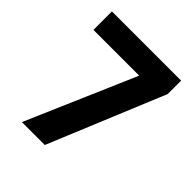

<svg xmlns="http://www.w3.org/2000/svg" viewBox="-197 -839 965 965"><g transform="rotate(45 286.0 -356.5)"><path d="M41.6 -582V-713.3H533.6V-618.2L277.8 0H115L366.8 -582Z"/></g></svg>

Font: Noto Sans Oriya
Style: Regular
Weight: 400
Designer: Amélie Bonet and Sol Matas
Foundry: Google LLC
Version: Version 2.006